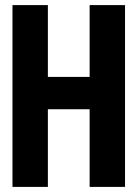

<svg xmlns="http://www.w3.org/2000/svg" viewBox="-20 -734 540 754"><path d="M29 0H168V-305H332V0H471V-714H332V-432H168V-714H29Z"/></svg>

Font: Noto Sans Mono ExtraCondensed ExtraBold
Style: Regular
Weight: 800
Width: 2
Designer: Monotype Design Team
Foundry: Monotype Imaging Inc.
Version: Version 2.014